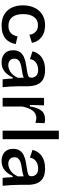

<svg xmlns="http://www.w3.org/2000/svg" viewBox="806 -1552 759 2411"><g transform="rotate(90 1185.5 -346.5)"><path d="M304 13Q214 13 157 -23.5Q100 -60 73.5 -120.5Q47 -181 47 -254Q47 -333 75.5 -396Q104 -459 160 -496Q216 -533 299 -533Q389 -533 446.5 -488Q504 -443 518 -368L416 -336Q412 -380 381.5 -412Q351 -444 295 -444Q231 -444 194 -394.5Q157 -345 157 -257Q157 -169 194.5 -121Q232 -73 305 -73Q366 -73 397.5 -105.5Q429 -138 436 -187L533 -165Q520 -81 461.5 -34Q403 13 304 13Z M761 13Q696 13 653.5 -24Q611 -61 611 -132Q611 -185 634 -217Q657 -249 694 -266Q731 -283 773.5 -291Q816 -299 854 -304Q909 -312 932 -321.5Q955 -331 955 -362Q955 -397 931.5 -421.5Q908 -446 857 -446Q827 -446 798.5 -436Q770 -426 749 -403.5Q728 -381 722 -343L624 -375Q642 -450 702 -491.5Q762 -533 856 -533Q940 -533 984.5 -503Q1029 -473 1046 -423.5Q1063 -374 1063 -316V-212Q1063 -162 1066 -105.5Q1069 -49 1075 0H976Q969 -58 966 -126H951Q929 -69 882 -28Q835 13 761 13ZM799 -71Q840 -71 884 -99Q928 -127 957 -191L956 -265Q932 -254 900.5 -248.5Q869 -243 837 -238Q805 -233 777.5 -224Q750 -215 733.5 -197Q717 -179 717 -147Q717 -110 740 -90.5Q763 -71 799 -71Z M1209 0V-520H1303L1298 -342H1316Q1329 -432 1366.5 -482.5Q1404 -533 1477 -533Q1487 -533 1499 -531.5Q1511 -530 1527 -526L1522 -411Q1491 -423 1461 -423Q1401 -423 1367 -374Q1333 -325 1318 -248V0Z M1621 0V-706H1728V0Z M1999 13Q1934 13 1891.5 -24Q1849 -61 1849 -132Q1849 -185 1872 -217Q1895 -249 1932 -266Q1969 -283 2011.5 -291Q2054 -299 2092 -304Q2147 -312 2170 -321.5Q2193 -331 2193 -362Q2193 -397 2169.5 -421.5Q2146 -446 2095 -446Q2065 -446 2036.5 -436Q2008 -426 1987 -403.5Q1966 -381 1960 -343L1862 -375Q1880 -450 1940 -491.5Q2000 -533 2094 -533Q2178 -533 2222.5 -503Q2267 -473 2284 -423.5Q2301 -374 2301 -316V-212Q2301 -162 2304 -105.5Q2307 -49 2313 0H2214Q2207 -58 2204 -126H2189Q2167 -69 2120 -28Q2073 13 1999 13ZM2037 -71Q2078 -71 2122 -99Q2166 -127 2195 -191L2194 -265Q2170 -254 2138.5 -248.5Q2107 -243 2075 -238Q2043 -233 2015.5 -224Q1988 -215 1971.5 -197Q1955 -179 1955 -147Q1955 -110 1978 -90.5Q2001 -71 2037 -71Z"/></g></svg>

Font: Bricolage Grotesque 10pt Medium
Style: Regular
Weight: 500
Designer: Mathieu Triay
Foundry: Atelier Triay
Version: Version 1.000; ttfautohint (v1.8.4.7-5d5b);gftools[0.9.32]